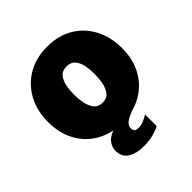

<svg xmlns="http://www.w3.org/2000/svg" viewBox="-189 -660 963 963"><g transform="rotate(-45 292.5 -178.5)"><path d="M285 170Q232 170 199.5 149.2Q167 128.5 167 85Q167 60 184 37Q201 14 258 -6H391Q336.5 12 318.8 26.8Q301 41.5 301 58Q301 72 307.8 79Q314.5 86 328 86Q350 86 366.5 78.8Q383 71.5 401 61V143Q386 152.5 354.2 161.2Q322.5 170 285 170ZM292 10Q212 10 153.2 -24Q94.5 -58 62.2 -117.8Q30 -177.5 30 -255Q30 -336.5 63.8 -397.8Q97.5 -459 156.8 -493Q216 -527 293 -527Q374 -527 432.8 -491.8Q491.5 -456.5 523.2 -395Q555 -333.5 555 -255Q555 -178 522.8 -118.2Q490.5 -58.5 431.5 -24.2Q372.5 10 292 10ZM293 -131Q324 -131 339.8 -152.2Q355.5 -173.5 360.8 -204Q366 -234.5 366 -262Q366 -290 360.8 -319.2Q355.5 -348.5 339.8 -368.2Q324 -388 293 -388Q261.5 -388 245.8 -368.2Q230 -348.5 224.5 -319.2Q219 -290 219 -262Q219 -234.5 224.5 -204Q230 -173.5 245.8 -152.2Q261.5 -131 293 -131Z"/></g></svg>

Font: Public Sans Thin Black
Style: Regular
Weight: 900
Version: Version 2.001